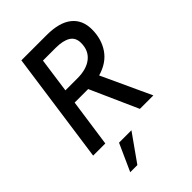

<svg xmlns="http://www.w3.org/2000/svg" viewBox="-266 -803 1133 1133"><g transform="rotate(-45 301.0 -236.5)"><path d="M138 -697H349Q454.5 -697 508.2 -654Q562 -611 562 -531.5Q562 -451.5 521.8 -392.2Q481.5 -333 399.5 -309.5L542.5 0H430L297 -298.5H267.5H184L141.5 0H40ZM460 -520.5Q460 -566 426.8 -586Q393.5 -606 333 -606H227L196.5 -388H297Q373 -388 416.5 -422.5Q460 -457 460 -520.5ZM202 54H305.5L185 224H125.5Z"/></g></svg>

Font: HK Grotesk Medium
Style: Italic
Weight: 500
Italic angle: -8°
Designer: Alfredo Marco Pradil
Foundry: Hanken Design Co.
Version: Version 3.004